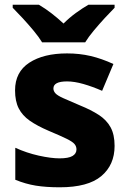

<svg xmlns="http://www.w3.org/2000/svg" viewBox="-20 -786 546 816"><path d="M467 -166Q467 -85 410.5 -37.5Q354 10 234 10Q176 10 132.5 3Q89 -4 45 -22V-158Q93 -136 145 -124.5Q197 -113 233 -113Q271 -113 288 -123Q305 -133 305 -151Q305 -164 296.5 -174Q288 -184 262.5 -196.5Q237 -209 187 -230Q138 -251 106.5 -273Q75 -295 59.5 -325.5Q44 -356 44 -402Q44 -480 104.5 -519.5Q165 -559 265 -559Q318 -559 365 -548Q412 -537 462 -514L414 -400Q373 -418 334.5 -429Q296 -440 265 -440Q207 -440 207 -410Q207 -399 215.5 -389.5Q224 -380 248.5 -369Q273 -358 320 -338Q367 -319 400 -297.5Q433 -276 450 -245Q467 -214 467 -166ZM159 -606Q145 -629 122.5 -656Q100 -683 76.5 -708.5Q53 -734 34 -753V-766H145Q172 -750 197.5 -730.5Q223 -711 250 -686Q275 -711 302.5 -731Q330 -751 356 -766H467V-753Q449 -735 425.5 -709.5Q402 -684 379 -656.5Q356 -629 342 -606Z"/></svg>

Font: Noto Sans Bengali ExtraBold
Style: Regular
Weight: 800
Designer: Jelle Bosma - Monotype Design Team
Foundry: Monotype Imaging Inc.
Version: Version 2.003; ttfautohint (v1.8.4.7-5d5b)